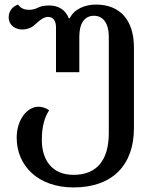

<svg xmlns="http://www.w3.org/2000/svg" viewBox="-20 -568 685 840"><path d="M302 252C473 252 566 153 566 -7V-360C566 -478 507 -548 400 -548C352 -548 305 -529 285 -488H281C267 -525 235 -544 196 -544C174 -544 158 -541 145 -534C131 -527 120 -525 106 -525C89 -525 70 -531 59 -548C33 -539 18 -518 18 -493C18 -454 52 -439 76 -439C105 -439 123 -450 137 -464C153 -479 172 -494 190 -494C214 -494 225 -475 225 -449V-252H327V-408C327 -466 350 -499 391 -499C431 -499 456 -466 456 -408V14C456 132 404 197 302 197C205 197 163 129 163 44C163 -18 176 -55 195 -86C178 -97 163 -101 148 -101C98 -101 53 -43 53 34C53 158 147 252 302 252Z"/></svg>

Font: Noto Serif Georgian Medium
Style: Regular
Weight: 500
Designer: Monotype Design Team, Akaki Razmadze
Foundry: Google LLC
Version: Version 2.003